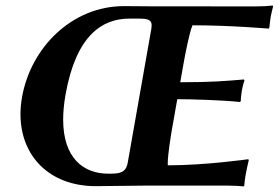

<svg xmlns="http://www.w3.org/2000/svg" viewBox="-20 -668 1004 691"><path d="M598.4 -200 618 -311C666 -311 775.4 -308 843.2 -301L846.7 -304C846.3 -313 848.9 -333 850.4 -342C852 -351 856.4 -370 860 -379L857.5 -382C797.6 -377 746.7 -372 628.7 -372L641.6 -445C644.6 -462 661.6 -553 672.9 -577C806.9 -577 946.8 -565 946.8 -565L949.5 -569C949.9 -577 953.1 -601 954.7 -610C956.1 -618 959.4 -631 962.9 -645L961.4 -648C945 -646 921.9 -645 900.9 -645C900.9 -645 561 -645.2 531 -645.2C478.9 -645.5 426 -646 426 -646C240 -646 90.9 -498 59.2 -318C55.5 -297 53.7 -276.5 53.7 -256.7C53.7 -107.4 156.9 1.1 322.8 2C322.8 2 458.7 0.6 503.1 0H797.1C818.1 0 841 1 856.6 3L859.1 0C860.6 -14 861.7 -26 863.5 -36C865.2 -46 872.8 -83 875.2 -91L873.9 -95C873.9 -95 718 -73 584 -73C583.8 -75.1 583.7 -77.7 583.7 -80.7C583.7 -111.6 595.7 -184.5 598.4 -200ZM368.7 -43C282.1 -43 207.3 -97.4 207.3 -237.7C207.3 -264.3 210 -294 215.8 -327C253.5 -541 348.1 -601 445.1 -601H480.1C512.4 -601 525.8 -596.5 525.8 -576.4C525.8 -572.8 525.4 -568.7 524.6 -564L439.8 -83C434.8 -55 421.7 -43 381.7 -43Z"/></svg>

Font: Linux Biolinum O 
Style: Bold Italic
Weight: 700
Designer: Philipp H. Poll
Foundry: Philipp H. Poll
Version: Version 1.3.2